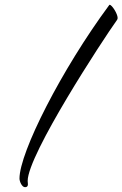

<svg xmlns="http://www.w3.org/2000/svg" viewBox="-20 -707 509 798"><path d="M84 71C92 71 96 67 96 59C96 55 95 50 95 45C95 -64 408 -543 467 -625C468 -628 469 -630 469 -632C469 -650 445 -687 436 -687C435 -687 434 -687 434 -686C235 -417 61 -73 61 35C61 47 71 71 84 71Z"/></svg>

Font: Comforter
Style: Regular
Weight: 400
Designer: Robert E. Leuschke
Foundry: Robert E. Leuschke
Version: Version 1.013; ttfautohint (v1.8.3)